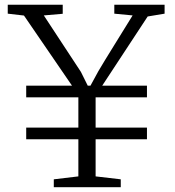

<svg xmlns="http://www.w3.org/2000/svg" viewBox="-20 -778 727 798"><path d="M203.6 0H481.9V-32.7L377.4 -44.9V-199.2H590.8V-247.6H377.4V-373.5H590.8V-421.9H404.8L593.8 -709.5L664.1 -721.2V-758.3H455.1V-721.2L531.2 -713.9C490.7 -647.5 416.5 -529.8 388.7 -481.9L356 -421.9H344.7L316.4 -479L162.1 -713.9L240.7 -720.7V-758.3H12.2V-721.2L79.6 -713.4L279.3 -421.9H88.9V-373.5H305.7V-247.6H88.9V-199.2H305.7V-44.9L203.6 -32.7Z"/></svg>

Font: Merriweather
Style: Light
Weight: 250
Designer: Eben Sorkin ( eben@eyebytes.com )
Foundry: Sorkin Type Co.
Version: Version 1.003